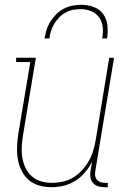

<svg xmlns="http://www.w3.org/2000/svg" viewBox="-20 -770 540 798"><path d="M194 8Q168 8 143 1Q118 -6 99.5 -22Q81 -38 69.5 -61Q58 -84 54 -109Q50 -134 51 -160.5Q52 -187 56 -213L106 -512H47V-530H129L76 -210Q72 -187 70.5 -163Q69 -139 72.5 -116.5Q76 -94 85.5 -73.5Q95 -53 111.5 -38Q128 -23 150 -16.5Q172 -10 196 -10Q218 -10 241 -15Q264 -20 284.5 -32.5Q305 -45 321.5 -63Q338 -81 349.5 -101.5Q361 -122 367.5 -144Q374 -166 378 -189L434 -530H454L376 -59Q374 -49 375.5 -39.5Q377 -30 383 -23Q389 -16 398 -13Q407 -10 417 -10H428V8H414Q400 8 387.5 4Q375 0 366.5 -9.5Q358 -19 356 -32Q354 -45 356 -59L363 -98Q351 -75 333.5 -54Q316 -33 293 -18.5Q270 -4 244.5 2Q219 8 194 8ZM165 -610Q168 -628 173.5 -646Q179 -664 189.5 -680.5Q200 -697 214 -711Q228 -725 245.5 -734Q263 -743 281 -746.5Q299 -750 318 -750Q345 -750 369.5 -741Q394 -732 409 -711.5Q424 -691 426.5 -664Q429 -637 425 -610H405Q409 -633 407 -656Q405 -679 392.5 -697Q380 -715 359 -723.5Q338 -732 315 -732Q299 -732 283 -729Q267 -726 252.5 -718Q238 -710 226 -697.5Q214 -685 205.5 -671Q197 -657 192 -641.5Q187 -626 185 -610Z"/></svg>

Font: Iosevka Slab Thin
Style: Italic
Weight: 100
Italic angle: -9°
Monospace: yes
Designer: Belleve Invis
Foundry: Belleve Invis
Version: Version 11.1.1; ttfautohint (v1.8.3)